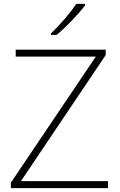

<svg xmlns="http://www.w3.org/2000/svg" viewBox="-20 -970 617 990"><path d="M419 -943V-950H373C346 -907 285 -837 243 -798V-790H272C324 -833 386 -899 419 -943ZM537 0V-36H88L525 -686V-714H61V-678H474L36 -28V0Z"/></svg>

Font: Noto Sans Tamil ExtraLight
Style: Regular
Weight: 200
Designer: Jelle Bosma - Monotype Design Team
Foundry: Monotype Imaging Inc.
Version: Version 2.004